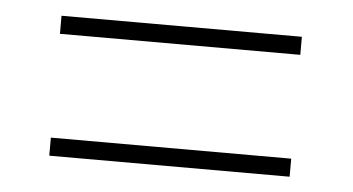

<svg xmlns="http://www.w3.org/2000/svg" viewBox="-31 -527 623 339"><g transform="rotate(5 280.0 -357.0)"><path d="M66 -449H492V-481H66ZM66 -233H492V-265H66Z"/></g></svg>

Font: Noto Serif Gurmukhi ExtraLight
Style: Regular
Weight: 200
Designer: Vaibhav Singh and the Monotype Design Team
Foundry: Monotype Imaging Inc.
Version: Version 2.004